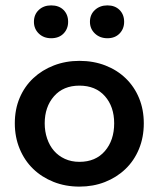

<svg xmlns="http://www.w3.org/2000/svg" viewBox="-20 -685 589 713"><path d="M275 8Q223 8 179 -9.5Q135 -27 103 -58Q71 -89 53 -132.5Q35 -176 35 -227Q35 -279 53 -321.5Q71 -364 103.5 -394.5Q136 -425 180 -442Q224 -459 275 -459Q327 -459 371 -442Q415 -425 447 -394Q479 -363 496.5 -320.5Q514 -278 514 -227Q514 -175 496 -131.5Q478 -88 445.5 -57Q413 -26 369.5 -9Q326 8 275 8ZM275 -84Q335 -84 369.5 -124Q404 -164 404 -227Q404 -289 369.5 -328Q335 -367 275 -367Q215 -367 180.5 -327.5Q146 -288 146 -227Q146 -197 155 -170.5Q164 -144 180.5 -125Q197 -106 221 -95Q245 -84 275 -84ZM170 -543Q142 -543 124 -560.5Q106 -578 106 -604Q106 -631 124 -648Q142 -665 170 -665Q199 -665 216 -648Q233 -631 233 -604Q233 -578 216 -560.5Q199 -543 170 -543ZM379 -543Q351 -543 332.5 -560.5Q314 -578 314 -604Q314 -631 332.5 -648Q351 -665 379 -665Q407 -665 424 -648Q441 -631 441 -604Q441 -578 424 -560.5Q407 -543 379 -543Z"/></svg>

Font: Tilda Sans Semibold
Style: Regular
Weight: 600
Designer: ParaType Ltd
Foundry: ParaType Ltd
Version: Version 1.009